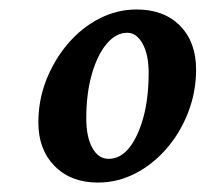

<svg xmlns="http://www.w3.org/2000/svg" viewBox="-20 -601 432 403"><path d="M185.5 -217.8Q128.9 -217.8 94.7 -252.4Q60.5 -287.1 60.5 -343.8Q60.5 -390.6 77.1 -433.1Q93.8 -475.6 122.6 -509.3Q151.4 -543 188.5 -562Q225.6 -581.1 266.6 -581.1Q324.2 -581.1 357.9 -546.9Q391.6 -512.7 391.6 -455.1Q391.6 -408.2 375 -365.2Q358.4 -322.3 329.6 -289.1Q300.8 -255.9 263.7 -236.8Q226.6 -217.8 185.5 -217.8ZM208 -267.6Q232.4 -267.6 251 -290.5Q269.5 -313.5 280.8 -354Q292 -394.5 292 -448.2Q292 -486.3 279.3 -509.3Q266.6 -532.2 247.1 -532.2Q223.6 -532.2 204.1 -509.3Q184.6 -486.3 172.9 -445.8Q161.1 -405.3 161.1 -352.5Q161.1 -313.5 173.8 -290.5Q186.5 -267.6 208 -267.6Z"/></svg>

Font: Crimson Pro SemiBold
Style: Italic
Weight: 600
Italic angle: -12°
Designer: Jacques Le Bailly
Foundry: Baron von Fonthausen
Version: Version 1.003